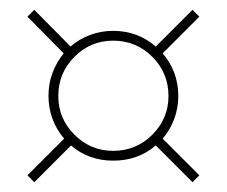

<svg xmlns="http://www.w3.org/2000/svg" viewBox="-20 -485 463 392"><path d="M36 -451 50 -465 124 -390Q141 -405 163.5 -413.5Q186 -422 211 -422Q237 -422 259 -413.5Q281 -405 298 -390L373 -465L387 -451L312 -376Q327 -359 335.5 -337Q344 -315 344 -289Q344 -264 335.5 -241.5Q327 -219 312 -202L387 -127L373 -113L298 -188Q262 -157 211 -157Q161 -157 125 -188L50 -113L36 -127L111 -202Q96 -219 87.5 -241.5Q79 -264 79 -289Q79 -315 87.5 -337Q96 -359 110 -376ZM211 -177Q258 -177 291 -210Q324 -243 324 -289Q324 -336 291 -369Q258 -402 211 -402Q165 -402 132 -369Q99 -336 99 -289Q99 -243 132 -210Q165 -177 211 -177Z"/></svg>

Font: Georama SemiCondensed Thin
Style: Regular
Weight: 100
Width: 4
Designer: Jean-Baptiste Levee
Foundry: Production Type
Version: Version 1.000